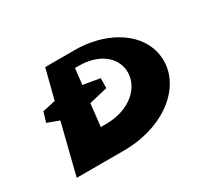

<svg xmlns="http://www.w3.org/2000/svg" viewBox="-113 -785 1102 992"><g transform="rotate(-30 438.0 -288.5)"><path d="M193 -401 116 -384 98 -325 168 -299 93 0H373C639 0 822 -169 779 -353C746 -494 585 -577 416 -577H238ZM358 -401 369 -496H392C505 -496 587 -438 594 -352C601 -253 508 -165 362 -165H332L347 -299L457 -325L458 -384Z"/></g></svg>

Font: Hussar Milosc
Style: Bold
Weight: 700
Foundry: Cannot Into Space Fonts
Version: Version 1.02